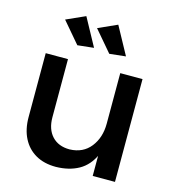

<svg xmlns="http://www.w3.org/2000/svg" viewBox="-112 -858 878 958"><g transform="rotate(15 326.5 -379.0)"><path d="M183 -231Q183 -169 216 -133.5Q249 -98 307 -98Q376 -100 414.5 -149Q453 -198 453 -270H484Q484 -172 457 -112Q430 -52 380.5 -24.5Q331 3 263 4Q202 4 158.5 -21Q115 -46 91.5 -92Q68 -138 68 -201V-531H183ZM453 -531H568V0H453ZM381 -762 459 -619 375 -610 283 -718ZM216 -762 294 -619 210 -610 118 -718Z"/></g></svg>

Font: Alexandria
Style: Regular
Weight: 400
Designer: Mohamed Gaber
Foundry: Kief Type Foundry
Version: Version 5.100